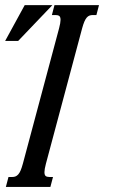

<svg xmlns="http://www.w3.org/2000/svg" viewBox="-90 -736 445 756"><path d="M142.6 -624.5Q148.4 -646.5 148.4 -657.7Q148.4 -668.9 143.6 -672.9Q138.7 -676.8 128.9 -676.8H114.3L124.5 -715.8H299.8L289.6 -676.8H275.4Q268.1 -676.8 262.2 -674.6Q256.3 -672.4 251.5 -666.7Q246.6 -661.1 242.2 -650.9Q237.8 -640.6 233.4 -624.5L90.8 -91.3Q85 -69.3 85 -58.1Q85 -46.9 89.8 -43Q94.7 -39.1 104.5 -39.1H118.7L108.4 0H-66.9L-56.6 -39.1H-42Q-34.7 -39.1 -29.1 -41.3Q-23.4 -43.5 -18.3 -49.1Q-13.2 -54.7 -8.8 -64.9Q-4.4 -75.2 0 -91.3ZM7.3 -715.8H116.2L-18.6 -574.7H-69.8Z"/></svg>

Font: Arian AMU Serif
Style: Italic
Weight: 400
Italic angle: -15°
Designer: Ruben Hakobyan (Tarumian)
Foundry: Ruben Hakobyan (Tarumian)
Version: Version 1.002